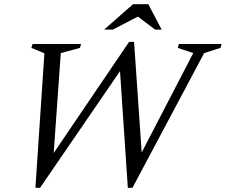

<svg xmlns="http://www.w3.org/2000/svg" viewBox="-20 -878 1068 908"><path d="M894 -627 820.5 -651.5 826 -670H1028L1022.5 -651.5L945.5 -627L606.5 10H584.5L545 -579L581.5 -591L169.5 10H147.5L190 -626L128.5 -651.5L134 -670H363.5L358 -651.5L267.5 -627L231 -112.5H205.5L590.5 -680H614L654.5 -92.5L607 -74ZM472.5 -738 609 -858H681.5L744.5 -738H713.5L627.5 -803H639L513.5 -738Z"/></svg>

Font: Newsreader Text
Style: Italic
Weight: 400
Italic angle: -17°
Designer: Hugues Gentile
Foundry: Production Type
Version: Version 1.001